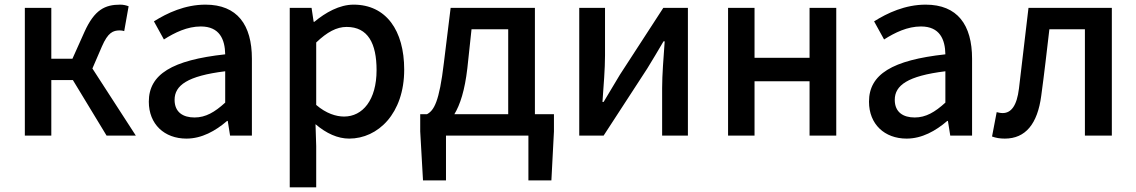

<svg xmlns="http://www.w3.org/2000/svg" viewBox="-20 -584 4895 827"><path d="M378 -289 419 -384C445 -444 467 -453 496 -453C504 -453 508 -452 515 -450L534 -557C524 -561 511 -564 498 -564C432 -564 387 -542 344 -447L292 -331H201V-550H87V0H201V-239H294L439 0H565Z M783 13C849 13 908 -20 958 -63H961L971 0H1065V-331C1065 -477 1002 -564 865 -564C777 -564 700 -528 643 -492L686 -414C733 -444 787 -470 845 -470C926 -470 949 -414 950 -350C721 -325 621 -264 621 -146C621 -49 688 13 783 13ZM818 -78C769 -78 732 -100 732 -154C732 -216 787 -257 950 -277V-142C905 -101 866 -78 818 -78Z M1228 223H1342V45L1339 -49C1386 -9 1435 13 1484 13C1608 13 1721 -95 1721 -284C1721 -453 1643 -564 1503 -564C1442 -564 1382 -530 1334 -490H1331L1322 -550H1228ZM1462 -82C1428 -82 1385 -95 1342 -132V-401C1389 -446 1430 -468 1473 -468C1565 -468 1602 -397 1602 -282C1602 -153 1542 -82 1462 -82Z M2011 -458H2169V-92H1937C1962 -133 1982 -195 1993 -290ZM2284 -92V-550H1921L1892 -314C1872 -144 1849 -108 1819 -92H1790V-18L1802 193H1901V0H2256V193H2355L2366 -18V-92Z M2475 0H2580L2768 -289C2788 -321 2818 -372 2838 -406H2843C2838 -335 2832 -262 2832 -205V0H2943V-550H2837L2650 -262C2631 -229 2599 -178 2580 -145H2575C2580 -215 2586 -288 2586 -345V-550H2475Z M3116 0H3230V-234H3467V0H3582V-550H3467V-335H3230V-550H3116Z M3885 13C3951 13 4010 -20 4060 -63H4063L4073 0H4167V-331C4167 -477 4104 -564 3967 -564C3879 -564 3802 -528 3745 -492L3788 -414C3835 -444 3889 -470 3947 -470C4028 -470 4051 -414 4052 -350C3823 -325 3723 -264 3723 -146C3723 -49 3790 13 3885 13ZM3920 -78C3871 -78 3834 -100 3834 -154C3834 -216 3889 -257 4052 -277V-142C4007 -101 3968 -78 3920 -78Z M4308 13C4397 13 4449 -50 4465 -172C4478 -267 4489 -364 4500 -458H4653V0H4769V-550H4410C4396 -434 4383 -318 4369 -203C4360 -128 4335 -97 4299 -97C4289 -97 4281 -99 4273 -101L4253 4C4270 10 4286 13 4308 13Z"/></svg>

Font: Genne Gothic Medium
Style: Regular
Weight: 500
Designer: Ryoko NISHIZUKA (kana & ideographs); Paul D. Hunt (Latin, Greek & Cyrillic); Wenlong ZHANG (bopomofo); Sandoll Communica
Foundry: Adobe Systems Incorporated
Version: Version 1.004;PS 1.004;hotconv 16.6.51;makeotf.lib2.5.65220